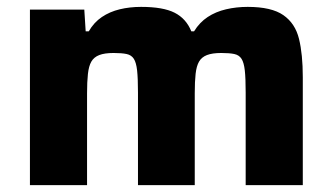

<svg xmlns="http://www.w3.org/2000/svg" viewBox="-20 -538 969 558"><path d="M67 0V-510H225L229 -447H238Q253 -473 276 -488.5Q299 -504 328 -511Q357 -518 390 -518Q454 -518 487.5 -501Q521 -484 536 -447H544Q560 -473 583.5 -488.5Q607 -504 637 -511Q667 -518 700 -518Q769 -518 803.5 -494Q838 -470 849 -425Q860 -380 860 -314V0H694V-269Q694 -310 691.5 -333Q689 -356 682 -367Q675 -378 661 -381Q647 -384 623 -384Q597 -384 581.5 -378Q566 -372 558.5 -359Q551 -346 548.5 -323.5Q546 -301 546 -267V0H381V-269Q381 -310 378.5 -333Q376 -356 369 -367Q362 -378 348 -381Q334 -384 310 -384Q284 -384 268.5 -378Q253 -372 245.5 -359Q238 -346 235.5 -323Q233 -300 233 -267V0Z"/></svg>

Font: Saira SemiExpanded
Style: Bold
Weight: 700
Width: 6
Designer: Hector Gatti with collaboration of the Omnibus-Type team
Foundry: Omnibus-Type
Version: Version 1.101